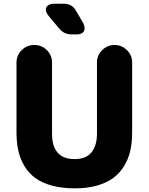

<svg xmlns="http://www.w3.org/2000/svg" viewBox="-20 -1008 809 1045"><path d="M430.2 -887.2Q440.4 -868.7 440.4 -854Q440.4 -838.9 429.2 -829.8Q418 -820.8 397.9 -820.8H369.1Q328.1 -820.8 301.8 -853L245.1 -920.9Q229.5 -939.5 229.5 -956.1Q229.5 -970.7 241.9 -979.2Q254.4 -987.8 276.9 -987.8H327.1Q372.1 -987.8 393.1 -950.2ZM69.8 -287.1V-667Q69.8 -707 98.1 -735.1Q126.5 -763.2 167 -763.2Q207 -763.2 235.1 -735.1Q263.2 -707 263.2 -667V-280.8Q263.2 -142.1 386.2 -142.1Q448.7 -142.1 478.3 -179.2Q507.8 -216.3 507.8 -280.8V-668Q507.8 -707 536.1 -735.1Q564.5 -763.2 603 -763.2Q642.6 -763.2 670.9 -735.1Q699.2 -707 699.2 -668V-287.1Q699.2 -233.4 689.2 -188.5Q679.2 -143.6 655.8 -105Q632.3 -66.4 596.9 -39.8Q561.5 -13.2 508.3 2Q455.1 17.1 387.2 17.1Q316.9 17.1 262.5 2.2Q208 -12.7 172.1 -39.1Q136.2 -65.4 113 -104Q89.8 -142.6 79.8 -187.5Q69.8 -232.4 69.8 -287.1Z"/></svg>

Font: Jellee Roman
Style: Bold
Weight: 700
Designer: Alfredo Marco Pradil
Foundry: Alfredo Marco Pradil and JAM Design
Version: Version 1.000